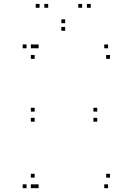

<svg xmlns="http://www.w3.org/2000/svg" viewBox="-20 -972 660 1002"><path d="M181.5 -720V-740H161.5V-720ZM118.5 -720V-740H98.5V-720ZM118.5 10V-10H98.5V10ZM181.5 10V-10H161.5V10ZM161 -45V-65H141V-45ZM161 10V-10H141V10ZM544 10V-10H524V10ZM554 -45V-65H534V-45ZM161 -389.5V-409.5H141V-389.5ZM161 -337V-357H141V-337ZM487.5 -337V-357H467.5V-337ZM487.5 -389.5V-409.5H467.5V-389.5ZM544 -720V-740H524V-720ZM161 -720V-740H141V-720ZM161 -665V-685H141V-665ZM554 -665V-685H534V-665ZM320 -811.5V-831.5H300V-811.5ZM453.5 -931.5V-951.5H433.5V-931.5ZM408.5 -931.5V-951.5H388.5V-931.5ZM320 -851V-871H300V-851ZM231.5 -931.5V-951.5H211.5V-931.5ZM186.5 -931.5V-951.5H166.5V-931.5Z"/></svg>

Font: Monaspace Argon Dots Var
Style: Regular
Weight: 400
Designer: Riley Cran and the Lettermatic Team
Version: Version 1.100 (Monaspace Argon Dots)